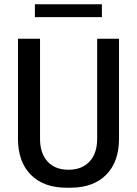

<svg xmlns="http://www.w3.org/2000/svg" viewBox="-20 -867 640 897"><path d="M291 10Q184 10 124 -50.5Q64 -111 64 -219V-686H167V-219Q167 -151 202 -112.5Q237 -74 300 -74Q363 -74 398.5 -112.5Q434 -151 434 -219V-686H536V-219Q536 -111 476 -50.5Q416 10 309 10ZM143 -787V-847H456V-787Z"/></svg>

Font: Chivo Mono
Style: Regular
Weight: 400
Monospace: yes
Designer: Hector Gatti
Foundry: Omnibus-Type
Version: Version 1.008; ttfautohint (v1.8.4.7-5d5b)